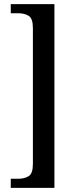

<svg xmlns="http://www.w3.org/2000/svg" viewBox="-20 -780 369 928"><path d="M32 128V84H68Q98 84 118.5 71.5Q139 59 139 12V-644Q139 -691 118.5 -703.5Q98 -716 68 -716H32V-760H243V128Z"/></svg>

Font: Noto Serif Tamil Condensed Medium
Style: Regular
Weight: 500
Width: 3
Designer: Indian Type Foundry, Tom Grace, and the Monotype Design Team
Foundry: Monotype Imaging Inc.
Version: Version 2.004; ttfautohint (v1.8.4.7-5d5b)